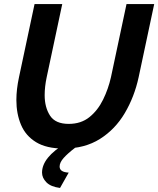

<svg xmlns="http://www.w3.org/2000/svg" viewBox="-20 -730 783 950"><path d="M295 5Q210 5 158.5 -26.5Q107 -58 84 -112.5Q61 -167 61 -235Q61 -288 74 -348L151 -710H288L211 -348Q201 -301 201 -259Q201 -199 227.5 -158Q254 -117 320 -117Q381 -117 422.5 -150.5Q464 -184 490 -237Q516 -290 529 -348L606 -710H743L666 -348Q645 -251 597.5 -170.5Q550 -90 474.5 -42.5Q399 5 295 5ZM188 124Q188 49 305 -21H347L353 0Q315 29 295 51.5Q275 74 275 94Q275 122 320 124L277 200Q231 194 209.5 172Q188 150 188 124Z"/></svg>

Font: Raleway
Style: Bold Italic
Weight: 700
Italic angle: -12°
Designer: Matt McInerney, Pablo Impallari, Rodrigo Fuenzalida
Foundry: Matt McInerney, Pablo Impallari, Rodrigo Fuenzalida
Version: Version 4.101;RELEASE